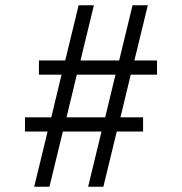

<svg xmlns="http://www.w3.org/2000/svg" viewBox="-20 -710 692 730"><path d="M75 -210V-264H175L214 -426H128V-480H228L279 -690H337L286 -480H433L484 -690H542L491 -480H577V-426H477L438 -264H524V-210H424L373 0H315L366 -210H219L168 0H110L161 -210ZM233 -264H380L419 -426H272Z"/></svg>

Font: Radio Canada Condensed Light
Style: Regular
Weight: 300
Width: 3
Designer: Charles Daoud, Etienne Aubert Bonn, Alexandre Saumier Demers, Jacques Le Bailly
Foundry: Radio-Canada
Version: Version 2.104; ttfautohint (v1.8.4.7-5d5b);gftools[0.9.28.de